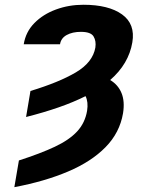

<svg xmlns="http://www.w3.org/2000/svg" viewBox="-20 -558 616 791"><path d="M87.4 -76 105.5 -183.2Q223 -218.8 292.6 -259.9Q362.2 -301.1 372.9 -362.2Q376.8 -389.2 365.4 -408Q354 -426.8 313.2 -426.8Q278.8 -426.8 255 -413.9Q231.2 -400.9 227.3 -375.7H77.8Q85.9 -426.5 121.6 -462.9Q157.3 -499.3 210.4 -518.8Q263.5 -538.4 323.5 -538.4Q427.2 -538.4 482.6 -498.8Q538 -459.2 525.2 -383.5Q510.3 -294.7 433.9 -228.3Q466.6 -208.8 480.6 -174.7Q494.7 -140.6 486.9 -91.6Q473.4 -11.4 414.8 48.3Q356.2 108 260.5 148.6Q164.8 189.3 39.1 213.1L57.9 103Q146.3 74.6 205.6 46.7Q264.9 18.8 297.6 -16.3Q330.3 -51.5 338.8 -101.6Q344.5 -137.8 332.4 -161.9Q283 -137.1 221.8 -115.8Q160.5 -94.5 87.4 -76Z"/></svg>

Font: Inter UI
Style: Bold Italic
Weight: 700
Italic angle: 9.39999°
Designer: Rasmus Andersson
Foundry: rsms
Version: 3.2;8d6f07862